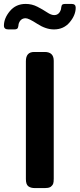

<svg xmlns="http://www.w3.org/2000/svg" viewBox="-40 -959 406 979"><path d="M-20 -828Q-20 -866 10.5 -902.5Q41 -939 91 -939Q123 -939 151 -924.5Q179 -910 200 -896Q221 -882 236 -882Q262 -882 271 -912Q271 -913 272.5 -923Q274 -933 278.5 -936Q283 -939 293 -939H325Q346 -939 346 -920Q346 -882 315.5 -845.5Q285 -809 235 -809Q194 -809 150 -837.5Q106 -866 91 -866Q64 -866 55 -837Q55 -836 53.5 -826Q52 -816 47.5 -812.5Q43 -809 33 -809H3Q-20 -809 -20 -828ZM92 -46V-647Q92 -694 134 -694H188Q234 -694 234 -649V-48Q234 -29 231 -22Q229 -17 225 -12.5Q221 -8 218 -6Q215 -4 210 -2.5Q205 -1 202.5 -1Q200 -1 195 -0.5Q190 0 189 0H138Q116 0 104 -9.5Q92 -19 92 -46Z"/></svg>

Font: CMU Sans Serif
Style: Bold
Weight: 700
Version: Version 0.7.0